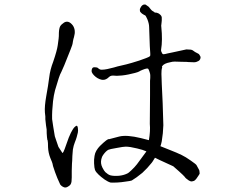

<svg xmlns="http://www.w3.org/2000/svg" viewBox="-20 -813 1040 851"><path d="M300 -101Q300 -100 299 -87.5Q298 -75 298 -56Q298 -37 298 -26.5Q298 -16 297 -8.5Q296 -1 293 4Q290 9 283 13Q274 19 267 18Q255 15 247 5Q245 2 234 -24Q230 -35 224 -50Q218 -66 215 -77Q213 -89 210 -96L203 -113Q194 -136 193 -160Q193 -182 191 -192H190Q188 -203 187 -222Q188 -239 184 -257Q182 -275 181 -284V-285Q182 -293 179 -315Q177 -342 185 -387Q194 -436 198 -469Q202 -504 216 -540Q233 -590 236 -613Q239 -638 240 -643V-644Q241 -649 241 -668Q242 -688 247 -697Q252 -705 264 -713Q284 -725 303 -700Q317 -679 308 -649Q305 -640 303 -628Q302 -615 293 -594Q258 -505 252 -494.5Q246 -484 240.5 -467Q235 -450 224 -413Q218 -390 215 -364Q210 -319 211 -285L216 -251L223 -209Q223 -208 228.5 -192.5Q234 -177 239 -162L256 -136Q259 -129 272.5 -169Q286 -209 294 -224Q302 -239 306 -244.5Q310 -250 316.5 -254.5Q323 -259 325 -246.5Q327 -234 325 -225Q323 -216 320 -205.5Q317 -195 311.5 -181.5Q306 -168 303 -150Q300 -117 300 -101ZM629 -142Q614 -149 588 -155Q556 -163 537 -163Q527 -163 496 -157Q466 -152 460 -149Q449 -143 437 -126Q432 -120 429 -107Q427 -97 428 -89Q429 -80 434 -70Q441 -56 447 -50Q459 -39 469 -36Q484 -32 508 -34Q527 -36 542 -43Q550 -46 562 -58Q577 -72 587 -85Q612 -118 629 -142ZM741 -145Q762 -137 785 -126Q802 -118 826 -101Q849 -85 851 -81Q855 -73 863 -59Q864 -57 865 -44Q865 -42 858 -32Q849 -18 845 -15Q840 -10 831 -9Q825 -8 817 -13Q803 -22 798 -30Q794 -35 773 -54Q750 -75 748 -76Q669 -112 668.5 -113Q668 -114 667 -114Q653 -91 652 -91Q633 -67 611 -47Q583 -24 564 -13Q560 -11 536 -8Q518 -5 499 -4Q474 -3 469 -4Q461 -6 444 -17Q426 -30 417 -39Q405 -50 401 -60Q398 -68 397 -89Q396 -105 399 -122Q401 -135 407 -145Q414 -157 423 -166Q458 -200 463 -196Q463 -196 509 -208Q542 -216 604 -201Q637 -192 639 -192Q640 -192 640 -192Q647 -232 644 -264Q644 -273 645 -391Q645 -422 645 -424Q645 -441 645 -455Q646 -462 646 -468Q646 -475 646 -480Q646 -485 643 -494Q639 -506 637 -508Q633 -512 613 -504Q603 -500 602.5 -499.5Q602 -499 596.5 -496Q591 -493 577.5 -489.5Q564 -486 549.5 -483Q535 -480 521 -478.5Q507 -477 498 -477Q494 -477 489.5 -477.5Q485 -478 481 -478Q474 -478 470 -476Q467 -475 465 -473Q462 -470 460 -469Q459 -467 450 -462Q444 -459 436 -459Q430 -459 421 -462.5Q412 -466 404.5 -472Q397 -478 391.5 -485Q386 -492 386 -499Q386 -504 388.5 -509.5Q391 -515 399 -515Q402 -515 404.5 -514.5Q407 -514 409 -514Q412 -514 417 -509Q419 -507 422.5 -505.5Q426 -504 431 -504Q442 -504 456 -507Q470 -510 485 -514Q501 -519 515.5 -522Q530 -525 541 -528Q548 -530 564.5 -534.5Q581 -539 597 -544.5Q613 -550 627.5 -555.5Q642 -561 644.5 -564Q647 -567 646 -577Q645 -589 644 -608L641 -693Q641 -708 633 -728Q626 -744 623 -745Q621 -745 609 -753Q608 -754 602 -760Q600 -763 600 -768Q599 -774 605 -783Q612 -793 620 -793Q625 -794 629 -790Q634 -787 639 -783Q644 -777 648 -772Q652 -767 655 -765Q657 -764 660 -762Q664 -760 665 -758Q666 -757 671 -757Q675 -757 679 -755Q684 -754 690 -748Q698 -741 697 -732Q697 -727 697 -722Q697 -718 696 -712Q695 -707 695 -703Q694 -699 695 -694Q701 -634 694 -593Q693 -586 698 -578Q701 -571 708 -573Q712 -574 714 -574Q718 -575 722 -576Q722 -576 746 -581L806 -594Q829 -594 834 -590Q844 -582 857 -576Q862 -574 864 -570Q869 -562 869 -560Q869 -548 859.5 -542.5Q850 -537 840 -537Q827 -537 814 -538Q811 -539 788 -539L754 -540Q744 -540 734 -537Q707 -532 699 -520Q697 -517 698 -516Q700 -514 698 -511Q697 -510 696 -500Q695 -484 696 -471L697 -441Q700 -375 701 -356Q704 -264 704 -258Q703 -222 697 -187Q694 -172 691 -165Q716 -155 741 -145Z"/></svg>

Font: ToneOZ-Tsuipita-TC
Style: Tsuipita-TC
Weight: 400
Designer: :Jeffrey Xuan (Chih-Lin Hsuan)  :
Foundry: jeffreyx@gmail.com, cjkFonts.io
Version: Version 0.24071